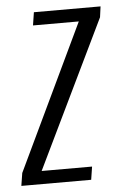

<svg xmlns="http://www.w3.org/2000/svg" viewBox="-66 -626 419 660"><g transform="rotate(-5 143.5 -295.5)"><path d="M-19 0 -12 -44 227 -546H69L76 -591H306L301 -554L55 -45H229L222 0Z"/></g></svg>

Font: Alumni Sans
Style: Italic
Weight: 400
Italic angle: -8°
Version: Version 1.016